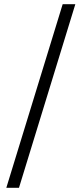

<svg xmlns="http://www.w3.org/2000/svg" viewBox="-20 -730 390 910"><path d="M10 160H70L337 -710H277Z"/></svg>

Font: Giro Sans Regular
Style: Regular
Weight: 400
Designer: Paul D. Hunt
Foundry: Adobe Systems Incorporated
Version: Version 1.000;PS 1.0;hotconv 1.0.88;makeotf.lib2.5.647800